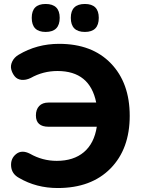

<svg xmlns="http://www.w3.org/2000/svg" viewBox="-20 -937 724 968"><path d="M408 -776Q337 -776 337 -847Q337 -917 408 -917Q478 -917 478 -847Q478 -776 408 -776ZM210 -776Q140 -776 140 -847Q140 -917 210 -917Q281 -917 281 -847Q281 -776 210 -776ZM271 11Q163 11 76 -40Q39 -60 36 -99Q33 -138 61.5 -160.5Q90 -183 131 -162Q194 -126 266 -126Q351 -126 403 -170Q455 -214 468 -298H225Q161 -298 161 -355Q161 -385 177.5 -402.5Q194 -420 225 -420H465Q433 -579 270 -579Q197 -579 135 -544Q110 -532 88 -534.5Q66 -537 53.5 -553Q41 -569 36.5 -588Q32 -607 42 -627.5Q52 -648 74 -661Q166 -716 278 -716Q444 -716 539 -617.5Q634 -519 634 -353Q634 -186 537 -87.5Q440 11 271 11Z"/></svg>

Font: Nunito ExtraBold
Style: Regular
Weight: 800
Designer: Vernon Adams
Foundry: Vernon Adams
Version: Version 3.602